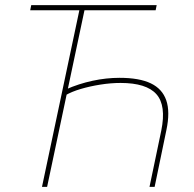

<svg xmlns="http://www.w3.org/2000/svg" viewBox="-20 -730 759 750"><path d="M144 0 290 -690H98L102 -710H592L588 -690H310L164 0ZM564 0 610 -220Q630 -318 591 -362Q552 -406 451 -406Q413 -406 372 -399.5Q331 -393 295.5 -382.5Q260 -372 236 -358L238 -381Q288 -403 341.5 -414.5Q395 -426 447 -426Q524 -426 569 -404.5Q614 -383 629.5 -338Q645 -293 630 -222L584 0Z"/></svg>

Font: Raleway Thin
Style: Italic
Weight: 100
Italic angle: -12°
Designer: Matt McInerney, Pablo Impallari, Rodrigo Fuenzalida
Foundry: Matt McInerney, Pablo Impallari, Rodrigo Fuenzalida
Version: Version 4.026